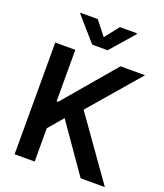

<svg xmlns="http://www.w3.org/2000/svg" viewBox="-164 -1034 977 1142"><g transform="rotate(20 324.5 -462.5)"><path d="M65.4 -707H192.4V-381.8H202.1L478.5 -707H633.8L360.4 -389.6L636.7 0H483.4L271.5 -303.7L192.4 -210.9V0H65.4ZM325.2 -835.9 395.5 -924.8H503.9V-919.9L374 -770.5H276.4L145.5 -919.9V-924.8H254.9Z"/></g></svg>

Font: Pretendard JP SemiBold
Style: Regular
Weight: 600
Designer: Base glyphs from Inter by Rasmus Andersson; Hangeul glyphs from Noto Sans CJK(Source Han Sans) by Jang Soo-young and Kan
Foundry: Kil Hyung-jin
Version: Version 1.309